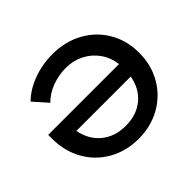

<svg xmlns="http://www.w3.org/2000/svg" viewBox="-163 -922 1143 1143"><g transform="rotate(-45 408.5 -350.0)"><path d="M773 -351Q773 -248 725.5 -165.5Q678 -83 595 -36.5Q512 10 409 10Q305 10 221.5 -37Q138 -84 91 -167.5Q44 -251 44 -356V-388H640Q633 -448 599.5 -495.5Q566 -543 514 -569.5Q462 -596 401 -596Q340 -596 283.5 -575Q227 -554 188 -514L110 -602Q160 -652 237 -681Q314 -710 402 -710Q508 -710 593 -663.5Q678 -617 725.5 -535Q773 -453 773 -351ZM637 -286H179Q196 -199 257 -149Q318 -99 409 -99Q501 -99 561.5 -149.5Q622 -200 637 -286Z"/></g></svg>

Font: mBank SemiBold
Style: Regular
Weight: 600
Designer: Julieta Ulanovsky
Foundry: Julieta Ulanovsky
Version: Version 7.200